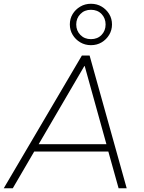

<svg xmlns="http://www.w3.org/2000/svg" viewBox="-26 -1000 767 1020"><path d="M-6 0 409 -705H450L647 0H604L547 -204L569 -195H132L161 -204L42 0ZM422 -649 176 -228 155 -234H558L541 -228L424 -649ZM457 -760Q426 -760 400.5 -775Q375 -790 360 -815Q345 -840 345 -870Q345 -901 360 -925.5Q375 -950 400.5 -965Q426 -980 457 -980Q489 -980 514 -965Q539 -950 554 -925.5Q569 -901 569 -870Q569 -840 554 -815Q539 -790 514 -775Q489 -760 457 -760ZM457 -792Q492 -792 513.5 -814.5Q535 -837 535 -870Q535 -903 513.5 -925.5Q492 -948 457 -948Q423 -948 401 -925.5Q379 -903 379 -870Q379 -837 401 -814.5Q423 -792 457 -792Z"/></svg>

Font: Mulish ExtraLight
Style: Italic
Weight: 200
Italic angle: -9°
Designer: Vernon Adams
Foundry: Vernon Adams
Version: Version 3.603